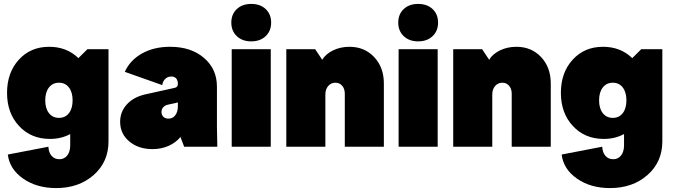

<svg xmlns="http://www.w3.org/2000/svg" viewBox="-20 -752 3454 984"><path d="M268.1 211.9Q168.5 211.9 98.9 163.6Q29.3 115.2 20 40L228 0Q229.5 29.8 244.6 46.9Q259.8 64 284.2 64Q309.6 64 324.7 44.7Q339.8 25.4 339.8 -7.8V-64.9Q293.9 -40 235.8 -40Q139.2 -40 77.6 -106.2Q16.1 -172.4 16.1 -275.9Q16.1 -379.9 76.4 -446Q136.7 -512.2 231.9 -512.2Q322.3 -512.2 381.8 -454.1L428.2 -500H536.1V-27.8Q536.1 78.1 460 145Q383.8 211.9 268.1 211.9ZM231 -172.1Q250 -147.9 282.2 -147.9Q314.5 -147.9 333.3 -172.1Q352.1 -196.3 352.1 -237.8Q352.1 -279.3 333.3 -303.7Q314.5 -328.1 282.2 -328.1Q250 -328.1 231 -303.7Q211.9 -279.3 211.9 -237.8Q211.9 -196.3 231 -172.1Z M761.7 12.2Q689.5 12.2 642.6 -27.1Q595.7 -66.4 595.7 -127.9Q595.7 -179.2 629.9 -216.8Q664.1 -254.4 723.6 -268.1L875.5 -301.8Q891.6 -305.2 891.6 -321.8Q891.6 -340.3 882.8 -350.1Q874 -359.9 857.9 -359.9Q839.8 -359.9 827.1 -347.9Q814.5 -335.9 811.5 -315.9L619.6 -383.8Q646.5 -443.4 707.5 -477.8Q768.6 -512.2 851.6 -512.2Q959 -512.2 1025.4 -455.3Q1091.8 -398.4 1091.8 -308.1V-100.1L1093.8 0H923.8L904.8 -49.8Q881.3 -21 844 -4.4Q806.6 12.2 761.7 12.2ZM807.6 -178.2Q807.6 -162.6 817.4 -153.3Q827.1 -144 843.8 -144Q865.2 -144 878.4 -161.4Q891.6 -178.7 891.6 -208V-227.1Q890.1 -226.6 879.4 -223.9Q868.7 -221.2 861.8 -220.2L841.8 -215.8Q826.2 -212.9 816.9 -202.6Q807.6 -192.4 807.6 -178.2Z M1167.5 -500H1367.7V0H1167.5ZM1341.6 -566.7Q1313.5 -540 1267.6 -540Q1221.7 -540 1193.6 -566.7Q1165.5 -593.3 1165.5 -636.2Q1165.5 -679.2 1193.6 -705.6Q1221.7 -731.9 1267.6 -731.9Q1313.5 -731.9 1341.6 -705.6Q1369.6 -679.2 1369.6 -636.2Q1369.6 -593.3 1341.6 -566.7Z M1447.3 0V-500H1595.2L1631.3 -445.8Q1649.4 -475.6 1687.3 -493.9Q1725.1 -512.2 1771 -512.2Q1848.1 -512.2 1897.7 -459.5Q1947.3 -406.7 1947.3 -324.2V0H1747.1V-272Q1747.1 -296.9 1733.6 -312.5Q1720.2 -328.1 1699.2 -328.1Q1676.8 -328.1 1662.1 -311.3Q1647.5 -294.4 1647.5 -268.1V0Z M2022.9 -500H2223.1V0H2022.9ZM2197 -566.7Q2168.9 -540 2123 -540Q2077.1 -540 2049.1 -566.7Q2021 -593.3 2021 -636.2Q2021 -679.2 2049.1 -705.6Q2077.1 -731.9 2123 -731.9Q2168.9 -731.9 2197 -705.6Q2225.1 -679.2 2225.1 -636.2Q2225.1 -593.3 2197 -566.7Z M2302.7 0V-500H2450.7L2486.8 -445.8Q2504.9 -475.6 2542.7 -493.9Q2580.6 -512.2 2626.5 -512.2Q2703.6 -512.2 2753.2 -459.5Q2802.7 -406.7 2802.7 -324.2V0H2602.5V-272Q2602.5 -296.9 2589.1 -312.5Q2575.7 -328.1 2554.7 -328.1Q2532.2 -328.1 2517.6 -311.3Q2502.9 -294.4 2502.9 -268.1V0Z M3106.4 211.9Q3006.8 211.9 2937.3 163.6Q2867.7 115.2 2858.4 40L3066.4 0Q3067.9 29.8 3083 46.9Q3098.1 64 3122.6 64Q3147.9 64 3163.1 44.7Q3178.2 25.4 3178.2 -7.8V-64.9Q3132.3 -40 3074.2 -40Q2977.5 -40 2916 -106.2Q2854.5 -172.4 2854.5 -275.9Q2854.5 -379.9 2914.8 -446Q2975.1 -512.2 3070.3 -512.2Q3160.6 -512.2 3220.2 -454.1L3266.6 -500H3374.5V-27.8Q3374.5 78.1 3298.3 145Q3222.2 211.9 3106.4 211.9ZM3069.3 -172.1Q3088.4 -147.9 3120.6 -147.9Q3152.8 -147.9 3171.6 -172.1Q3190.4 -196.3 3190.4 -237.8Q3190.4 -279.3 3171.6 -303.7Q3152.8 -328.1 3120.6 -328.1Q3088.4 -328.1 3069.3 -303.7Q3050.3 -279.3 3050.3 -237.8Q3050.3 -196.3 3069.3 -172.1Z"/></svg>

Font: Apfel Grotezk Satt
Style: Regular
Weight: 900
Designer: Luigi Gorlero
Foundry: © 2023, Luigi Gorlero & Collletttivo
Version: Version 2.000;Glyphs 3.2 (3217)